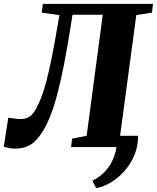

<svg xmlns="http://www.w3.org/2000/svg" viewBox="-44 -763 814 996"><path d="M672.5 -58.5Q672.5 -4.5 653.2 41.5Q634 87.5 602.2 123.5Q570.5 159.5 532 182.8Q493.5 206 455 213L435 174.5Q475 155.5 504.2 122.8Q533.5 90 549.5 44.5Q565.5 -1 563 -58.5ZM332 -686.5 322.5 -625Q304 -510 286.8 -422.2Q269.5 -334.5 251.8 -268.8Q234 -203 214 -154Q185 -81.5 143.8 -36.8Q102.5 8 36.5 8Q19 8 3.5 5.2Q-12 2.5 -24.5 -2.5L-1 -152.5Q19.5 -149.5 34.8 -147.5Q50 -145.5 61.5 -145.5Q88 -145.5 106 -155.8Q124 -166 140.5 -194.5Q155 -220 168.8 -254.5Q182.5 -289 195.8 -339Q209 -389 223.5 -459.8Q238 -530.5 254.5 -628.5L264 -684.5L172.5 -697.5L178.5 -743H749.5L744.5 -697.5L663 -684.5L579 -58.5L664 -36.5L658.5 0H324.5L330 -44L405.5 -58.5L489 -686.5Z"/></svg>

Font: Merriweather 48pt Black
Style: Italic
Weight: 900
Italic angle: -7.8°
Version: Version 2.101